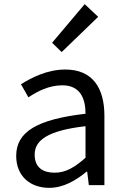

<svg xmlns="http://www.w3.org/2000/svg" viewBox="-20 -892 604 925"><path d="M388 -872 231 -686 277 -641 453 -811ZM217 13C285 13 345 -22 397 -65H400L408 0H483V-334C483 -467 427 -557 295 -557C207 -557 132 -518 81 -486L117 -423C160 -452 216 -481 280 -481C369 -481 392 -414 392 -344C160 -317 58 -258 58 -141C58 -43 126 13 217 13ZM243 -60C188 -60 147 -84 147 -147C147 -216 209 -263 392 -284V-132C339 -85 296 -60 243 -60Z"/></svg>

Font: Spoqa Han Sans Neo
Style: Regular
Weight: 400
Designer: [Spoqa Han Sans Neo] Dong-huui Kim ___ Younghwa Kang ___ Yujin Lee ___ [Noto Sans] Ryoko NISHIZUKA ____ (kana & ideograp
Foundry: Spoqa (http://www.spoqa-han-sans.com)
Version: Version 1.100;hotconv 1.0.109;makeotfexe 2.5.65596